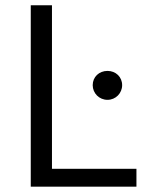

<svg xmlns="http://www.w3.org/2000/svg" viewBox="-20 -696 556 716"><path d="M173.8 -66.4V-676.3H94.7V0H488.8V-66.4ZM325.7 -378.4C325.7 -348.6 349.6 -323.7 380.9 -323.7C411.6 -323.7 435.5 -348.6 435.5 -378.4C435.5 -409.2 411.6 -431.6 380.9 -431.6C349.6 -431.6 325.7 -409.2 325.7 -378.4Z"/></svg>

Font: Estedad Regular
Style: Regular
Weight: 400
Designer: Amin Abedi
Version: Version 7.3